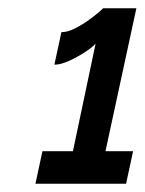

<svg xmlns="http://www.w3.org/2000/svg" viewBox="-20 -836 351 466"><path d="M303 -469 286 -390H66L83 -469H157L212 -730Q204 -721 185.5 -709Q167 -697 147 -688Q127 -679 112 -679L129 -758Q144 -758 161 -766.5Q178 -775 193.5 -786Q209 -797 219.5 -806Q230 -815 230 -816H311L236 -469Z"/></svg>

Font: Raleway Thin
Style: Bold Italic
Weight: 700
Italic angle: -12°
Version: Version 4.026